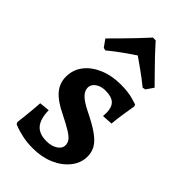

<svg xmlns="http://www.w3.org/2000/svg" viewBox="-228 -787 863 863"><g transform="rotate(45 203.5 -355.0)"><path d="M170 12Q131 12 102 5.5Q73 -1 57 -7Q41 -13 41 -13L36 -23Q38 -36 40.5 -60Q43 -84 45.5 -110.5Q48 -137 49 -155L98 -160Q99 -105 121 -79.5Q143 -54 189 -54Q220 -54 241.5 -67.5Q263 -81 263 -102Q263 -117 254 -129Q245 -141 222.5 -155Q200 -169 158 -190Q99 -218 72.5 -249Q46 -280 46 -321Q46 -365 71.5 -398.5Q97 -432 142.5 -451.5Q188 -471 246 -471Q293 -471 323.5 -462Q354 -453 354 -453L358 -444Q358 -444 355 -426Q352 -408 347.5 -379Q343 -350 340 -317L289 -314Q289 -314 289.5 -321.5Q290 -329 290 -335Q290 -370 272.5 -386.5Q255 -403 217 -403Q188 -403 169 -389.5Q150 -376 150 -356Q150 -336 167 -318.5Q184 -301 224 -281Q280 -254 311.5 -231.5Q343 -209 356 -186.5Q369 -164 369 -136Q369 -95 342 -61Q315 -27 270 -7.5Q225 12 170 12ZM88 -530 75 -533 50 -568Q76 -594 102 -620.5Q128 -647 150 -670Q172 -693 185 -707.5Q198 -722 198 -722H216Q216 -722 229 -707.5Q242 -693 263.5 -670Q285 -647 311.5 -620.5Q338 -594 363 -568L339 -533L325 -530Q292 -557 259.5 -580Q227 -603 207 -617Q186 -603 154 -580.5Q122 -558 88 -530Z"/></g></svg>

Font: Alegreya SemiBold
Style: Regular
Weight: 600
Designer: Juan Pablo del Peral
Foundry: Huerta Tipografica
Version: Version 2.009